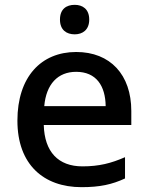

<svg xmlns="http://www.w3.org/2000/svg" viewBox="-20 -764 612 794"><path d="M289 -744C255 -744 228 -727 228 -683C228 -640 255 -622 289 -622C321 -622 349 -640 349 -683C349 -727 321 -744 289 -744ZM295 -549C150 -549 52 -446 52 -265C52 -84 160 10 317 10C393 10 443 -1 497 -26V-114C440 -89 390 -76 321 -76C221 -76 164 -136 161 -247H523V-305C523 -455 436 -549 295 -549ZM295 -467C378 -467 416 -409 417 -325H163C171 -416 219 -467 295 -467Z"/></svg>

Font: Noto Sans Bassa Vah Medium
Style: Regular
Weight: 500
Designer: Monotype Design Team
Foundry: Monotype Imaging Inc.
Version: Version 2.002